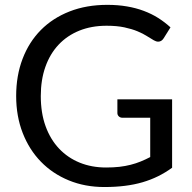

<svg xmlns="http://www.w3.org/2000/svg" viewBox="-20 -744 774 772"><path d="M406.5 -70.5Q435.5 -70.5 459.8 -73.2Q484 -76 505.5 -81.5Q527 -87 546 -94.8Q565 -102.5 584 -112.5V-270.5H473Q463.5 -270.5 457.8 -276Q452 -281.5 452 -289.5V-344.5H672V-69.5Q645 -50 615.8 -35.5Q586.5 -21 553.2 -11.2Q520 -1.5 482 3.2Q444 8 399.5 8Q321.5 8 256.5 -18.8Q191.5 -45.5 144.5 -93.8Q97.5 -142 71.2 -209.5Q45 -277 45 -358Q45 -440 70.8 -507.5Q96.5 -575 144.2 -623.2Q192 -671.5 259.8 -698Q327.5 -724.5 411.5 -724.5Q454 -724.5 490.5 -718.2Q527 -712 558.2 -700.2Q589.5 -688.5 616 -671.8Q642.5 -655 665.5 -634L638 -590Q629.5 -576.5 616 -576.5Q608 -576.5 598.5 -582Q586 -589 570.5 -599Q555 -609 532.8 -618.2Q510.5 -627.5 480.2 -634Q450 -640.5 408.5 -640.5Q348 -640.5 299 -620.8Q250 -601 215.5 -564.2Q181 -527.5 162.5 -475.2Q144 -423 144 -358Q144 -290 163.2 -236.8Q182.5 -183.5 217.5 -146.5Q252.5 -109.5 300.5 -90Q348.5 -70.5 406.5 -70.5Z"/></svg>

Font: 8514790e538f44c2 - subset of Lato
Style: Regular
Weight: 400
Version: Version 1.104; Western+Polish opensource